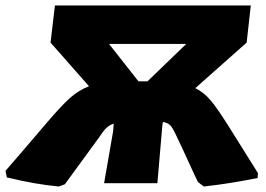

<svg xmlns="http://www.w3.org/2000/svg" viewBox="-59 -667 970 699"><path d="M155 12Q69 4 -34 -21L-39 -45Q-9 -79 113 -222Q164 -282 196 -310.5Q228 -339 265 -353L125 -512L141 -647H854L839 -512L652 -346Q683 -331 707.5 -302Q732 -273 771 -211Q846 -91 880 -37L879 -19Q775 2 683 12L662 -4Q654 -19 630 -72Q606 -125 581 -177Q570 -201 561 -210.5Q552 -220 534 -223L532 -210L514 0H320L353 -190L355 -217Q338 -211 327 -200Q316 -189 299 -163Q281 -139 177 4ZM456 -371H478L619 -507H338L445 -371Z"/></svg>

Font: Alegreya Sans Black
Style: Italic
Weight: 900
Italic angle: -7°
Designer: Juan Pablo del Peral
Foundry: Huerta Tipografica
Version: Version 2.007